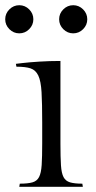

<svg xmlns="http://www.w3.org/2000/svg" viewBox="-31 -717 368 737"><path d="M201 -483V-165Q201 -113 203 -82.5Q205 -52 213 -37Q221 -22 238 -17Q255 -12 285 -12L287 0H43L45 -12Q76 -12 93.5 -17Q111 -22 119 -37.5Q127 -53 129 -84Q131 -115 131 -167V-247Q131 -320 128.5 -363Q126 -406 116 -427Q106 -448 86.5 -454.5Q67 -461 32 -461L30 -472Q30 -472 55.5 -475Q81 -478 120 -480.5Q159 -483 201 -483ZM-11 -643Q-11 -665 5 -681Q21 -697 43 -697Q65 -697 81 -681Q97 -665 97 -643Q97 -621 81 -605Q65 -589 43 -589Q21 -589 5 -605Q-11 -621 -11 -643ZM196 -643Q196 -665 212 -681Q228 -697 250 -697Q272 -697 288 -681Q304 -665 304 -643Q304 -621 288 -605Q272 -589 250 -589Q228 -589 212 -605Q196 -621 196 -643Z"/></svg>

Font: Gilda Display
Style: Regular
Weight: 400
Designer: Eduardo Rodriguez Tunni
Foundry: Eduardo Rodriguez Tunni
Version: Version 1.002; ttfautohint (v1.8.4.7-5d5b);gftools[0.9.22]